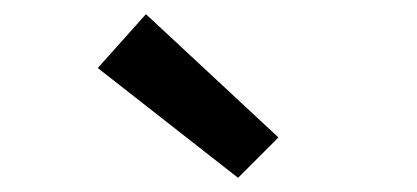

<svg xmlns="http://www.w3.org/2000/svg" viewBox="-20 -824 589 271"><path d="M316 -573 373 -630 186 -804 118 -728Z"/></svg>

Font: DAIFUKU Sans Semibold
Style: Regular
Weight: 600
Designer: Original font ‘Source Sans 3’ : Paul D. Hunt
Foundry: Daifuku
Version: Version 1.000